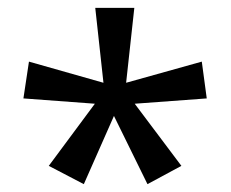

<svg xmlns="http://www.w3.org/2000/svg" viewBox="-20 -780 591 492"><path d="M324.2 -759.8 303.2 -567.9 497.1 -622.1 509.8 -527.8 325.2 -514.2 444.8 -355 357.9 -308.1 272 -482.9 194.8 -308.1 105 -355 223.1 -514.2 40 -527.8 54.2 -622.1 245.1 -567.9 224.1 -759.8Z"/></svg>

Font: WenQuanYi Micro Hei
Style: Regular
Weight: 400
Foundry: Ascender Corporation
Version: Version 0.2.0-beta